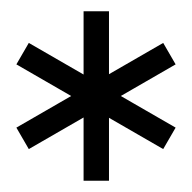

<svg xmlns="http://www.w3.org/2000/svg" viewBox="-20 -720 340 340"><path d="M128 -700H173V-400H128ZM9 -606 31 -644 291 -494 269 -456ZM269 -644 291 -606 31 -456 9 -494Z"/></svg>

Font: Phudu Black
Style: Regular
Weight: 900
Version: Version 1.005;gftools[0.9.23]